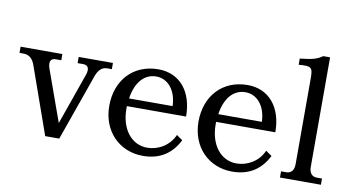

<svg xmlns="http://www.w3.org/2000/svg" viewBox="-76 -955 2123 1159"><g transform="rotate(10 985.5 -376.0)"><path d="M106 -410 251 0H337L482 -410C496 -447 516 -468 550 -468H577V-506H367V-468H401C432 -468 443 -446 429 -407L318 -92L205 -407C192 -446 202 -468 233 -468H267V-506H11V-468H36C71 -468 93 -447 106 -410Z M600 -248C600 -92 707 15 852 15C961 15 1029 -38 1070 -119L1033 -145C1003 -75 934 -38 869 -38C772 -38 705 -124 705 -248V-264H1068C1068 -418 985 -516 855 -516C700 -516 600 -404 600 -248ZM710 -312C724 -409 774 -471 849 -471C924 -471 974 -405 977 -312Z M1147 -248C1147 -92 1254 15 1399 15C1508 15 1576 -38 1617 -119L1580 -145C1550 -75 1481 -38 1416 -38C1319 -38 1252 -124 1252 -248V-264H1615C1615 -418 1532 -516 1402 -516C1247 -516 1147 -404 1147 -248ZM1257 -312C1271 -409 1321 -471 1396 -471C1471 -471 1521 -405 1524 -312Z M1862 -96V-767H1820C1789 -745 1762 -736 1683 -728V-690C1759 -696 1769 -691 1769 -624V-96C1769 -59 1752 -38 1722 -38H1690V0H1941V-38H1909C1879 -38 1862 -59 1862 -96Z"/></g></svg>

Font: LT Superior Serif Medium
Style: Regular
Weight: 500
Designer: Daniel Lyons
Foundry: LyonsType
Version: Version 2.120;FEAKit 1.0